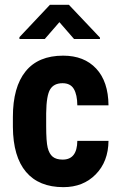

<svg xmlns="http://www.w3.org/2000/svg" viewBox="-20 -770 500 800"><path d="M241.2 -105Q301.3 -105 302.2 -183.1H432.1Q431.2 -96.7 378.9 -43.5Q326.7 9.8 244.1 9.8Q142.1 9.8 88.4 -53.7Q34.7 -117.2 33.7 -240.7V-282.7Q33.7 -407.2 86.7 -472.7Q139.6 -538.1 243.2 -538.1Q330.6 -538.1 380.9 -484.1Q431.2 -430.2 432.1 -331.1H302.2Q301.8 -375.5 287.6 -399.4Q273.4 -423.3 240.7 -423.3Q204.6 -423.3 189 -397.7Q173.3 -372.1 172.4 -298.3V-244.6Q172.4 -180.2 178.7 -154.5Q185.1 -128.9 199.7 -116.9Q214.4 -105 241.2 -105ZM396.5 -613.3V-607.4H288.6L227.5 -677.7L166.5 -607.4H61V-615.2L188 -750H267.1Z"/></svg>

Font: Roboto Condensed
Style: Bold
Weight: 700
Designer: Google
Version: Version 2.134; 2016